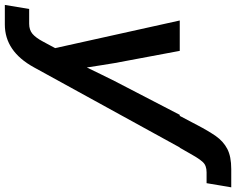

<svg xmlns="http://www.w3.org/2000/svg" viewBox="-124 -657 972 790"><g transform="rotate(90 362.0 -262.0)"><path d="M443.8 -515.6 481.4 -586.9Q504.9 -632.3 526.6 -663.6Q548.3 -694.8 579.6 -711.2Q610.8 -727.5 662.6 -727.5H737.8L720.7 -626H675.8Q647.9 -626 633.8 -610.4Q619.6 -594.7 605 -568.4L574.7 -515.6H573.7L243.7 85Q178.2 204.1 67.9 204.1H-12.7L3.9 104H64.9Q89.8 104 106 90.6Q122.1 77.1 138.2 46.9L165 -2.9L51.3 -515.6H176.3L226.6 -247.1Q231.4 -218.8 235.8 -190.2Q240.2 -161.6 244.6 -133.3Q258.3 -161.6 272.2 -190.2Q286.1 -218.8 300.3 -247.1L439.5 -515.6Z"/></g></svg>

Font: Inter Display SemiBold
Style: Italic
Weight: 600
Italic angle: -9.39999°
Designer: Rasmus Andersson
Foundry: rsms
Version: Version 4.000;git-a52131595